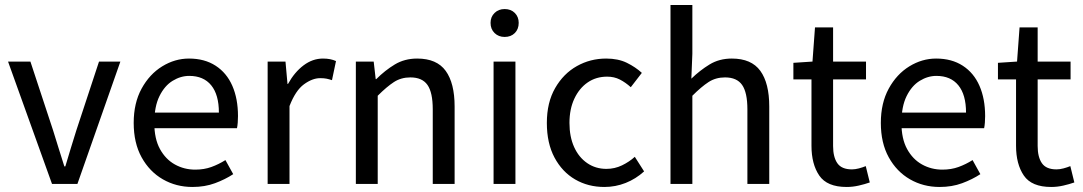

<svg xmlns="http://www.w3.org/2000/svg" viewBox="-20 -732 4308 764"><path d="M187 0 12 -487H101L191 -214Q202 -178 213.5 -141.5Q225 -105 236 -70H240Q250 -105 261.5 -141.5Q273 -178 284 -214L374 -487H459L288 0Z M746 12Q681 12 628 -18.5Q575 -49 543.5 -106Q512 -163 512 -243Q512 -322 543.5 -379.5Q575 -437 625.5 -468Q676 -499 732 -499Q794 -499 838 -470.5Q882 -442 904.5 -390.5Q927 -339 927 -270Q927 -257 926 -244Q925 -231 923 -222H580L579 -284H851Q851 -355 820.5 -392.5Q790 -430 733 -430Q699 -430 667 -410.5Q635 -391 614.5 -349.5Q594 -308 594 -243Q594 -180 616.5 -139Q639 -98 676 -77.5Q713 -57 757 -57Q792 -57 821 -67.5Q850 -78 877 -95L908 -39Q876 -18 835.5 -3Q795 12 746 12Z M1045 0V-487H1116L1124 -398H1126Q1152 -445 1188 -472Q1224 -499 1265 -499Q1281 -499 1293.5 -496.5Q1306 -494 1317 -489L1301 -413Q1289 -417 1279 -419Q1269 -421 1254 -421Q1223 -421 1189.5 -396.5Q1156 -372 1132 -310V0Z M1396 0V-487H1467L1475 -417H1477Q1512 -452 1551 -475.5Q1590 -499 1640 -499Q1718 -499 1753.5 -450Q1789 -401 1789 -308V0H1702V-297Q1702 -364 1681 -394Q1660 -424 1613 -424Q1576 -424 1547.5 -405.5Q1519 -387 1483 -351V0Z M1944 0V-487H2031V0ZM1988 -585Q1964 -585 1948 -600.5Q1932 -616 1932 -641Q1932 -665 1948 -680.5Q1964 -696 1988 -696Q2013 -696 2028.5 -680.5Q2044 -665 2044 -641Q2044 -616 2028.5 -600.5Q2013 -585 1988 -585Z M2385 12Q2320 12 2268.5 -18Q2217 -48 2186.5 -105Q2156 -162 2156 -243Q2156 -324 2189 -381.5Q2222 -439 2275.5 -469Q2329 -499 2392 -499Q2440 -499 2474.5 -482Q2509 -465 2534 -442L2490 -385Q2469 -404 2446.5 -415.5Q2424 -427 2396 -427Q2352 -427 2318.5 -404Q2285 -381 2265.5 -339.5Q2246 -298 2246 -243Q2246 -188 2264.5 -147Q2283 -106 2316.5 -83Q2350 -60 2393 -60Q2426 -60 2455 -74Q2484 -88 2506 -108L2543 -50Q2510 -20 2469.5 -4Q2429 12 2385 12Z M2648 0V-712H2735V-518L2731 -419Q2765 -452 2803.5 -475.5Q2842 -499 2892 -499Q2970 -499 3005.5 -450Q3041 -401 3041 -308V0H2954V-297Q2954 -364 2933 -394Q2912 -424 2865 -424Q2828 -424 2799.5 -405.5Q2771 -387 2735 -351V0Z M3349 12Q3271 12 3240 -33.5Q3209 -79 3209 -152V-416H3137V-482L3213 -487L3223 -623H3295V-487H3426V-416H3295V-151Q3295 -107 3312 -82.5Q3329 -58 3370 -58Q3383 -58 3398 -62Q3413 -66 3425 -71L3441 -6Q3421 1 3397 6.5Q3373 12 3349 12Z M3719 12Q3654 12 3601 -18.5Q3548 -49 3516.5 -106Q3485 -163 3485 -243Q3485 -322 3516.5 -379.5Q3548 -437 3598.5 -468Q3649 -499 3705 -499Q3767 -499 3811 -470.5Q3855 -442 3877.5 -390.5Q3900 -339 3900 -270Q3900 -257 3899 -244Q3898 -231 3896 -222H3553L3552 -284H3824Q3824 -355 3793.5 -392.5Q3763 -430 3706 -430Q3672 -430 3640 -410.5Q3608 -391 3587.5 -349.5Q3567 -308 3567 -243Q3567 -180 3589.5 -139Q3612 -98 3649 -77.5Q3686 -57 3730 -57Q3765 -57 3794 -67.5Q3823 -78 3850 -95L3881 -39Q3849 -18 3808.5 -3Q3768 12 3719 12Z M4163 12Q4085 12 4054 -33.5Q4023 -79 4023 -152V-416H3951V-482L4027 -487L4037 -623H4109V-487H4240V-416H4109V-151Q4109 -107 4126 -82.5Q4143 -58 4184 -58Q4197 -58 4212 -62Q4227 -66 4239 -71L4255 -6Q4235 1 4211 6.5Q4187 12 4163 12Z"/></svg>

Font: Assistant ExtraLight Medium
Style: Regular
Weight: 500
Version: Version 3.000